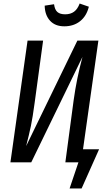

<svg xmlns="http://www.w3.org/2000/svg" viewBox="-20 -919 608 1087"><path d="M233 -887 286 -895Q290 -864 305 -851Q320 -838 349 -838Q379 -838 399 -852.5Q419 -867 431 -899L483 -881Q470 -828 433.5 -799Q397 -770 344 -770Q292 -770 263 -802Q234 -834 233 -887ZM541 -74 442 148H374L424 0H350L397 -352Q414 -475 447 -597L157 0H39L136 -689H224L176 -336Q165 -254 155 -206Q145 -158 128 -92L418 -689H537L450 -74Z"/></svg>

Font: Fira Sans Compressed
Style: Italic
Weight: 400
Width: 1
Italic angle: -8°
Designer: bBox Type GmbH & Carrois Corporate GbR & Edenspiekermann AG
Foundry: bBox Type GmbH & Carrois Corporate GbR & Edenspiekermann AG
Version: Version 4.301